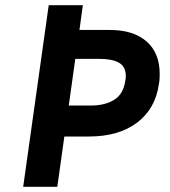

<svg xmlns="http://www.w3.org/2000/svg" viewBox="-20 -717 651 737"><path d="M69 0 167 -697H298L285 -602H402Q492 -602 542.5 -558Q593 -514 593 -433Q593 -425 592.5 -415Q592 -405 590 -395Q577 -300 506.5 -246.5Q436 -193 321 -193H227L200 0ZM244 -312H330Q383 -312 418.5 -334Q454 -356 461 -408Q462 -412 462.5 -416Q463 -420 463 -424Q463 -461 437 -476Q411 -491 362 -491H269Z"/></svg>

Font: Hanken Grotesk ExtraBold
Style: Italic
Weight: 800
Italic angle: -8°
Designer: Alfredo Marco Pradil
Foundry: Hanken Design Co.
Version: Version 3.013